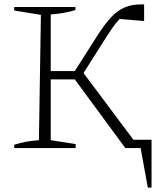

<svg xmlns="http://www.w3.org/2000/svg" viewBox="-20 -677 757 878"><path d="M45 0V-15Q72 -24 100.5 -29Q129 -34 158 -36L167 -609L45 -629V-645H325V-631Q299 -623 270.5 -618Q242 -613 212 -611V-352H322L429 -520Q461 -569 489 -599Q517 -629 550 -643Q583 -657 628 -657Q634 -657 639 -657V-581L527 -590Q512 -575 496.5 -553Q481 -531 463 -503L362 -343L590 -38H673V181H656L623 0H553L322 -314H212V-36L326 -18V0Z"/></svg>

Font: Piazzolla SC ExtraLight
Style: Regular
Weight: 200
Designer: Juan Pablo del Peral
Foundry: Huerta Tipografica
Version: Version 1.330